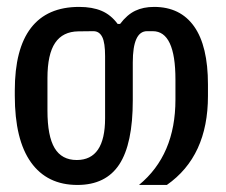

<svg xmlns="http://www.w3.org/2000/svg" viewBox="-20 -525 642 545"><path d="M356.9 -240.2V-347.7Q356.9 -436.5 397.5 -436.5H413.6Q478 -436.5 478 -299.3V-242.2Q478 -85 374.5 0H453.6Q570.3 -81.5 570.3 -252.4V-285.2Q570.3 -394.5 531 -450Q491.7 -505.4 417.5 -505.4Q386.7 -505.4 363.8 -494.4Q340.8 -483.4 320.8 -457H314Q294.9 -482.9 268.6 -494.1Q242.2 -505.4 204.6 -505.4Q113.8 -505.4 67.9 -445.8Q22 -386.2 22 -268.1V-253.4Q22 -128.4 67.9 -64.2Q113.8 0 199.7 0Q280.3 0 318.6 -58.3Q356.9 -116.7 356.9 -240.2ZM114.7 -210.9V-303.2Q114.7 -371.1 136.5 -403.3Q158.2 -435.5 202.6 -436L245.1 -436.5Q262.2 -436.5 270.5 -419.4Q278.3 -403.3 278.3 -365.7V-189.5Q278.3 -70.8 197.8 -70.8Q155.3 -70.8 135 -104.7Q114.7 -138.7 114.7 -210.9Z"/></svg>

Font: Hack Dev
Style: Regular
Weight: 400
Designer: Christopher Simpkins
Foundry: Christopher Simpkins
Version: Version 2.0315